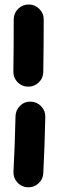

<svg xmlns="http://www.w3.org/2000/svg" viewBox="-20 -749 249 834"><path d="M104.5 -729.5Q131.3 -729.5 150.6 -710.4Q169.9 -691.4 169.9 -664.6Q169.9 -611.3 169.4 -553.7Q168.9 -496.1 168 -436Q167.5 -409.2 147.9 -390.6Q128.4 -372.1 101.6 -372.6Q74.7 -373 56.2 -392.1Q37.6 -411.1 38.1 -438Q39.1 -497.6 39.3 -554.7Q39.6 -611.8 39.6 -664.6Q39.6 -691.4 58.6 -710.4Q77.6 -729.5 104.5 -729.5ZM112.8 -307.6Q139.6 -307.1 158.4 -287.8Q177.2 -268.6 176.8 -241.7Q175.3 -175.3 173.1 -112.8Q170.9 -50.3 168 3.9Q166.5 30.8 146.5 48.3Q126.5 65.9 99.6 64.5Q72.8 63 54.9 43Q37.1 22.9 38.6 -3.9Q41.5 -56.6 43.7 -117.4Q45.9 -178.2 47.4 -243.7Q47.9 -270.5 66.9 -289.3Q85.9 -308.1 112.8 -307.6Z"/></svg>

Font: Mikhak-DS1-FD Bold
Style: Bold
Weight: 700
Designer: Amin Abedi
Version: Version 3.2